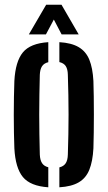

<svg xmlns="http://www.w3.org/2000/svg" viewBox="-20 -787 458 815"><path d="M41 -157Q40 -185.5 39.2 -222.5Q38.5 -259.5 38.5 -299Q38.5 -338.5 39.2 -376Q40 -413.5 41 -443.5Q45.5 -526 77 -564.5Q108.5 -603 185 -608V-523Q166.5 -518.5 158.2 -505.5Q150 -492.5 149 -469.5Q148 -425.5 147.2 -383.5Q146.5 -341.5 146.5 -300Q146.5 -258.5 147.2 -216.5Q148 -174.5 149 -131Q150 -107.5 158.5 -94.5Q167 -81.5 185 -77V8Q109 3 77.2 -35.5Q45.5 -74 41 -157ZM232 8V-76.5Q250.5 -81 259 -94.2Q267.5 -107.5 268 -131Q269.5 -175 270.2 -217Q271 -259 271 -300.5Q271 -342 270.2 -383.8Q269.5 -425.5 268 -469.5Q267.5 -493.5 259.2 -506.2Q251 -519 232 -523.5V-608Q283.5 -605 314.2 -586.8Q345 -568.5 359.2 -533.5Q373.5 -498.5 376.5 -443.5Q377.5 -414.5 378 -377.8Q378.5 -341 378.5 -301.2Q378.5 -261.5 378 -224.2Q377.5 -187 376.5 -157Q373.5 -102 359.2 -66.5Q345 -31 314.2 -13Q283.5 5 232 8ZM102.5 -641 176 -767H241L314 -641H241.5L208.5 -704L175 -641Z"/></svg>

Font: Big Shoulders Stencil Display Thin
Style: Bold
Weight: 700
Version: Version 2.001